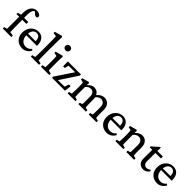

<svg xmlns="http://www.w3.org/2000/svg" viewBox="431 -2545 4279 4279"><g transform="rotate(45 2570.5 -405.5)"><path d="M307 0 309 -46 213 -62C212 -102 209 -179 209 -248L208 -444H337V-504H206V-611C206 -705 231 -763 274 -777L319 -734C339 -715 355 -708 377 -708C400 -708 417 -723 417 -746C417 -789 368 -821 302 -821C188 -821 110 -725 110 -576V-505L25 -484V-444H110L111 -240C111 -131 111 -95 109 -62L36 -43L39 0Z M652 9C737 9 807 -32 852 -115L822 -143C781 -93 740 -73 684 -73C587 -73 519 -145 515 -264H850V-286C850 -430 777 -515 653 -516C524 -517 407 -411 407 -244C407 -89 514 9 652 9ZM516 -317C525 -416 582 -465 643 -465C713 -465 755 -415 755 -327V-317Z M923 0H1181L1184 -45L1107 -62C1104 -82 1101 -166 1101 -261L1102 -448C1102 -616 1105 -700 1107 -800L1084 -816L908 -767L910 -728L997 -717C1001 -687 1003 -543 1003 -427V-280C1003 -155 1000 -85 997 -62L921 -45Z M1242 0H1504L1506 -45L1427 -62C1424 -74 1421 -125 1421 -194V-342C1421 -405 1424 -448 1428 -497L1409 -514L1236 -469V-429L1315 -413C1320 -382 1323 -328 1323 -266V-186C1322 -99 1320 -70 1318 -62L1240 -45ZM1297 -715C1297 -674 1330 -643 1373 -643C1416 -643 1447 -674 1447 -715C1447 -755 1416 -787 1373 -787C1330 -787 1297 -755 1297 -715Z M1582 -508 1584 -356H1640L1657 -448C1678 -450 1705 -452 1731 -452H1868L1591 -37V3C1623 1 1659 0 1691 0H1889C1921 0 1958 0 1998 1L2018 -160H1961L1931 -61C1906 -58 1881 -56 1857 -56H1721L1993 -470V-509C1959 -508 1924 -507 1891 -507H1690C1658 -507 1622 -507 1582 -508Z M2082 0H2327L2330 -43L2261 -62C2257 -78 2255 -125 2255 -194V-370C2287 -418 2330 -440 2377 -440C2434 -440 2487 -401 2487 -303V-177C2487 -114 2486 -80 2483 -62L2419 -43L2422 0H2658L2661 -43L2591 -62C2586 -77 2584 -128 2584 -183L2582 -308C2582 -331 2580 -351 2576 -370C2610 -416 2652 -440 2703 -440C2757 -440 2816 -402 2816 -301V-177C2816 -114 2813 -80 2811 -62L2745 -43L2748 0H2989L2991 -43L2918 -62C2915 -77 2912 -128 2912 -183V-315C2912 -442 2834 -516 2734 -516C2669 -516 2610 -485 2559 -421C2527 -486 2469 -516 2413 -516C2358 -516 2304 -491 2256 -430L2252 -431L2259 -495L2237 -514L2074 -469V-429L2149 -413C2154 -382 2159 -327 2158 -278L2157 -186C2156 -105 2154 -76 2152 -62L2080 -43Z M3313 9C3398 9 3468 -32 3513 -115L3483 -143C3442 -93 3401 -73 3345 -73C3248 -73 3180 -145 3176 -264H3511V-286C3511 -430 3438 -515 3314 -516C3185 -517 3068 -411 3068 -244C3068 -89 3175 9 3313 9ZM3177 -317C3186 -416 3243 -465 3304 -465C3374 -465 3416 -415 3416 -327V-317Z M3588 0H3836L3840 -43L3767 -62C3763 -78 3761 -124 3761 -194V-370C3792 -414 3837 -440 3887 -440C3942 -440 4003 -403 4003 -300V-177C4003 -114 4001 -80 3998 -62L3930 -43L3933 0H4175L4179 -43L4106 -62C4101 -76 4100 -128 4100 -183V-313C4100 -450 4018 -516 3930 -516C3868 -516 3816 -491 3762 -431L3758 -432L3764 -495L3743 -514L3579 -469V-429L3655 -413C3660 -382 3664 -328 3664 -277L3663 -186C3662 -110 3659 -76 3658 -62L3585 -43Z M4615 -76 4592 -106C4568 -83 4537 -68 4502 -68C4439 -68 4402 -105 4402 -184L4404 -445H4579V-506H4404L4406 -612H4383L4224 -471V-445H4306L4303 -167C4303 -49 4373 10 4470 10C4528 10 4585 -22 4615 -76Z M4901 9C4986 9 5056 -32 5101 -115L5071 -143C5030 -93 4989 -73 4933 -73C4836 -73 4768 -145 4764 -264H5099V-286C5099 -430 5026 -515 4902 -516C4773 -517 4656 -411 4656 -244C4656 -89 4763 9 4901 9ZM4765 -317C4774 -416 4831 -465 4892 -465C4962 -465 5004 -415 5004 -327V-317Z"/></g></svg>

Font: TPK Tissa Web Medium
Style: Regular
Weight: 500
Designer: Jacques Le Bailly, Suppakit Chalermlarp | Katatrad Co.,Ltd.
Foundry: Jacques Le Bailly, Cadson Demak Co.,Ltd.
Version: Version 5.000;Glyphs 3.1.2 (3151)